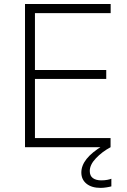

<svg xmlns="http://www.w3.org/2000/svg" viewBox="-20 -733 632 956"><path d="M104.5 0V-713H531V-667.5H154V-384.5H509V-340H154V-45.5H530.5V0ZM480.5 202.5Q436.5 202.5 410.8 181.8Q385 161 385 126Q385 91.5 411 58.5Q437 25.5 492.5 -8V-19.5L517 -21L530.5 0Q488.5 22.5 457.8 54.8Q427 87 427 118.5Q427 142.5 442.5 153.8Q458 165 484 165Q501.5 165 514.2 162.5Q527 160 534.5 157V195Q523.5 198 508.8 200.2Q494 202.5 480.5 202.5Z"/></svg>

Font: Commissioner ExtraLight
Style: Regular
Weight: 200
Designer: Kostas Bartsokas
Foundry: Kostas Bartsokas
Version: Version 1.000; ttfautohint (v1.8.3)